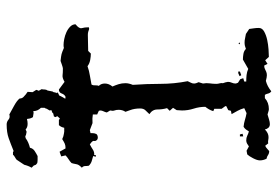

<svg xmlns="http://www.w3.org/2000/svg" viewBox="-149 -514 835 577"><g transform="rotate(90 268.5 -225.5)"><path d="M254 -623H255Q260 -619 261 -614Q262 -609 265 -604H275Q288 -616 308 -616Q311 -616 315.5 -614.5Q320 -613 324 -612Q331 -614 339 -616.5Q347 -619 353 -619Q360 -619 364 -614.5Q368 -610 369 -604Q380 -615 392 -615Q397 -615 401.5 -614Q406 -613 411 -614L418 -605Q423 -607 426.5 -610.5Q430 -614 434 -617Q441 -617 446 -613.5Q451 -610 457 -609Q462 -599 462 -589Q462 -581 455.5 -568.5Q449 -556 444 -551L433 -549L420 -556Q416 -553 411.5 -550.5Q407 -548 402 -548Q394 -548 388 -551Q382 -554 375 -556Q372 -551 369 -547Q366 -543 361 -540Q350 -541 340.5 -544Q331 -547 320 -549L305 -542Q308 -531 313 -522Q318 -513 323 -504L313 -502L311 -494L299 -488V-485L307 -474V-452L314 -449Q312 -442 308.5 -436Q305 -430 301 -425Q301 -407 306.5 -390Q312 -373 312 -355Q312 -351 311.5 -347Q311 -343 311 -339L304 -328L313 -318L305 -310Q309 -296 309 -281Q309 -266 323 -257Q316 -250 311 -244.5Q306 -239 306 -229Q306 -212 311 -199Q316 -186 316 -185Q310 -176 310 -165Q310 -157 312 -152Q314 -147 312 -139L318 -129Q317 -124 314.5 -119Q312 -114 312 -109L313 -105L324 -100V-87Q335 -85 350 -86L371 -78L380 -80V-84Q380 -92 382.5 -97Q385 -102 395 -102L400 -100Q405 -95 403.5 -90.5Q402 -86 414 -78Q422 -82 429.5 -87Q437 -92 446 -91V-96H451L449 -88Q457 -86 464.5 -83.5Q472 -81 478 -75Q479 -70 479 -64Q479 -58 484 -54Q479 -49 477 -46Q475 -43 474 -40Q473 -37 472.5 -33Q472 -29 470 -23Q465 -18 458.5 -14Q452 -10 447 -5L450 8L436 13L426 -5Q417 -5 411.5 -2.5Q406 0 398 5Q390 1 382 0Q374 -1 366 -3Q361 -1 359.5 1.5Q358 4 356.5 6Q355 8 351.5 10.5Q348 13 340 15Q335 7 327 3.5Q319 0 311 -3L304 4Q298 -1 288.5 -2.5Q279 -4 271 -5Q264 -2 261 6.5Q258 15 249 15L226 -2Q214 5 206.5 4Q199 3 186 3Q183 3 174.5 6Q166 9 163 10Q155 9 150.5 8.5Q146 8 142.5 7Q139 6 135 4.5Q131 3 124 0Q121 1 115 1Q108 1 97.5 -1Q87 -3 77 -7.5Q67 -12 60 -19Q53 -26 53 -35Q67 -46 64.5 -54Q62 -62 62 -75L67 -76Q72 -74 76 -73Q80 -72 85 -72L133 -73L141 -81Q150 -81 160.5 -79Q171 -77 179 -71Q193 -76 206.5 -78Q220 -80 234 -83Q237 -88 236.5 -94Q236 -100 238 -105Q231 -112 231 -123Q231 -135 240 -146Q236 -155 233 -164.5Q230 -174 230 -185Q230 -195 235 -207Q232 -249 232 -290Q232 -331 224 -372Q226 -377 228.5 -381.5Q231 -386 231 -391Q231 -397 227 -405L231 -418Q229 -428 230.5 -438Q232 -448 232 -458Q232 -463 230.5 -468Q229 -473 230 -478Q229 -480 227.5 -485.5Q226 -491 226 -493Q226 -499 228.5 -504.5Q231 -510 231 -516Q231 -518 230 -519.5Q229 -521 229 -523L218 -530L215 -539L225 -542V-548Q215 -548 205.5 -549Q196 -550 187 -554L159 -538Q151 -538 142 -539.5Q133 -541 127 -547Q122 -545 117.5 -544Q113 -543 108 -543Q101 -543 95 -544.5Q89 -546 82 -547L67 -557Q66 -565 65 -571.5Q64 -578 64 -586Q64 -596 75 -602Q86 -608 100 -611Q114 -614 128.5 -615Q143 -616 151 -616L161 -605L172 -612L177 -602Q183 -602 187 -604Q191 -606 195.5 -608Q200 -610 206 -610Q212 -610 223 -607Q239 -611 254 -623ZM195 -524V-529L206 -533L209 -528L200 -524ZM384 -529 382 -537 390 -539V-529ZM108 -527 109 -529H111L113 -528L112 -526L110 -525ZM267 14Q268 11 272.5 3Q277 -5 282.5 -12.5Q288 -20 294 -25.5Q300 -31 304 -30Q310 -34 314.5 -38.5Q319 -43 325 -46L333 -57L334 -53Q339 -54 342 -56.5Q345 -59 349 -61Q349 -57 358 -53.5Q367 -50 370 -48L377 -50Q384 -46 388.5 -39.5Q393 -33 397 -26L393 -27Q395 -19 395 -14Q395 -1 384 -1Q373 -1 364 -1Q362 9 356 15H341L336 12L329 20L332 25L330 30L321 32L318 35L312 37L311 38L312 43L306 53H307L304 58V69Q314 79 314 92L319 91L332 93Q337 101 337 109L338 111Q342 110 345 109.5Q348 109 352 109Q363 109 369 115L376 112L386 114L389 116L395 115Q402 110 409 107Q416 104 424 102Q426 93 433.5 88Q441 83 449 79Q454 79 459.5 79Q465 79 470 80L475 84L477 89V90L484 97Q478 107 475 120V119L474 121L460 142Q458 144 452.5 147Q447 150 445 153H437L434 151Q412 160 395 166Q378 172 354 172Q346 172 339.5 166.5Q333 161 324 164Q315 159 298.5 150Q282 141 276 133Q276 126 271.5 121.5Q267 117 262 113L263 114L256 109L257 94L250 83L252 77L253 76L248 67Q249 62 249 57.5Q249 53 252 49L255 34L257 31L258 25L260 23Q258 21 258 20Q258 18 261.5 16.5Q265 15 267 14Z"/></g></svg>

Font: ErikasBuero
Style: Regular
Weight: 400
Designer: Peter Wiegel
Foundry: Peter Wiegel
Version: Version 1.006